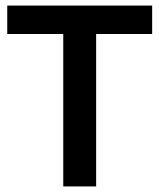

<svg xmlns="http://www.w3.org/2000/svg" viewBox="-20 -669 572 689"><path d="M6 -547V-649H526V-547H325V0H207V-547Z"/></svg>

Font: Karmilla
Style: Bold
Weight: 700
Designer: Jonathan Pinhorn
Version: Version 1.000